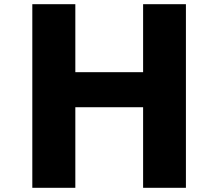

<svg xmlns="http://www.w3.org/2000/svg" viewBox="-20 -831 1040 915"><path d="M662 -320V64H866V-811H662V-487H339V-811H134V64H339V-320Z"/></svg>

Font: LINE Seed JP_OTF ExtraBold
Style: Regular
Weight: 800
Designer: LY Corporation & Fontrix & Fontworks
Version: Version 1.013